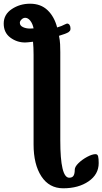

<svg xmlns="http://www.w3.org/2000/svg" viewBox="-95 -727 552 1035"><path d="M86 52V-432Q86 -471 83 -502Q51 -498 40 -498Q-4 -498 -39.5 -524.5Q-75 -551 -75 -600Q-75 -649 -31.5 -678Q12 -707 67 -707Q125 -707 161.5 -672Q198 -637 213 -579Q238 -586 256 -596Q264 -600 266 -600Q275 -600 280 -592.5Q285 -585 285 -574Q285 -565 282.5 -561.5Q280 -558 275 -554Q261 -545 223 -534Q228 -510 229 -488.5Q230 -467 230 -446V30Q230 231 278 231Q295 231 301.5 220Q308 209 308 188Q308 172 328 152.5Q348 133 375 118.5Q402 104 420 104Q431 104 434 116Q437 128 437 152Q437 213 382.5 250.5Q328 288 246 288Q170 288 128 223.5Q86 159 86 52ZM86 -574Q81 -599 68.5 -615Q56 -631 41 -631Q30 -631 21 -622Q12 -613 12 -604Q12 -589 28.5 -581Q45 -573 67 -573Q80 -573 86 -574Z"/></svg>

Font: EB Garamond ExtraBold
Style: Italic
Weight: 800
Italic angle: -17.2°
Designer: Georg Duffner and Octavio Pardo
Foundry: Georg Duffner
Version: Version 1.000